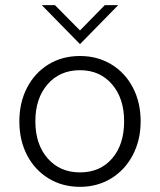

<svg xmlns="http://www.w3.org/2000/svg" viewBox="-20 -717 619 744"><path d="M55 -247Q55 -320 85 -377.5Q115 -435 168 -467.5Q221 -500 290 -500Q358 -500 411.5 -467.5Q465 -435 495 -377.5Q525 -320 525 -247Q525 -174 494.5 -116Q464 -58 410.5 -25.5Q357 7 290 7Q222 7 168.5 -25.5Q115 -58 85 -115.5Q55 -173 55 -247ZM461 -247Q461 -336 414 -390.5Q367 -445 290 -445Q212 -445 164.5 -390.5Q117 -336 117 -247Q117 -158 164.5 -103.5Q212 -49 290 -49Q368 -49 414.5 -103Q461 -157 461 -247ZM142 -697H193L290 -599L386 -697H438L290 -546Z"/></svg>

Font: Hanken Grotesk Light
Style: Regular
Weight: 300
Designer: Alfredo Marco Pradil
Foundry: Hanken Design Co.
Version: Version 3.014